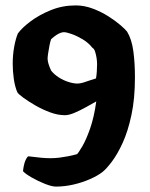

<svg xmlns="http://www.w3.org/2000/svg" viewBox="-20 -585 555 710"><path d="M187 105Q172 105 146.5 95Q121 85 97.5 71.5Q74 58 65 48Q68 22 74 8.5Q80 -5 85 -7Q116 -3 134 -1.5Q152 0 166 0Q184 0 199.5 -2Q215 -4 231 -7Q247 -10 265 -15Q271 -21 285 -45Q299 -69 313.5 -110.5Q328 -152 336 -210Q320 -201 298.5 -189Q277 -177 256 -168Q235 -159 220 -159Q194 -159 165.5 -169.5Q137 -180 111 -195Q85 -210 66.5 -223.5Q48 -237 44 -244Q35 -265 31 -293.5Q27 -322 27 -349Q27 -382 32.5 -412Q38 -442 46 -461Q61 -482 93 -506Q125 -530 168 -547.5Q211 -565 260 -565Q292 -565 323.5 -553Q355 -541 381 -524.5Q407 -508 425.5 -492Q444 -476 450 -468Q467 -440 473 -396.5Q479 -353 479 -299Q479 -220 466 -159.5Q453 -99 433.5 -56.5Q414 -14 393.5 13Q373 40 359 51Q341 65 312.5 77.5Q284 90 251.5 97.5Q219 105 187 105ZM266 -276Q276 -276 287.5 -279.5Q299 -283 311.5 -287.5Q324 -292 335 -295Q337 -306 338 -320.5Q339 -335 339 -348Q339 -359 337 -371.5Q335 -384 331.5 -394.5Q328 -405 322 -408Q307 -427 286 -439.5Q265 -452 245.5 -459Q226 -466 216 -466Q211 -466 204 -463.5Q197 -461 188.5 -455.5Q180 -450 169 -440Q166 -432 163 -417Q160 -402 158 -388Q156 -374 156 -368Q156 -361 159 -350Q162 -339 169 -324Q180 -310 197 -299Q214 -288 233 -282Q252 -276 266 -276Z"/></svg>

Font: Texturina 12pt ExtraBold
Style: Regular
Weight: 800
Designer: Guillermo Torres Carreño
Foundry: Omnibus-Type
Version: Version 1.002